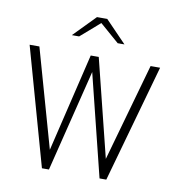

<svg xmlns="http://www.w3.org/2000/svg" viewBox="-73 -689 694 755"><g transform="rotate(10 274.0 -311.5)"><path d="M12 -470H51L162 -77L256 -470H288L385 -80L495 -470H533L401 0H374L273 -407L172 0H144ZM169 -536 254 -623H295L379 -536H352L275 -603L198 -536Z"/></g></svg>

Font: Smooch Sans Thin Light
Style: Regular
Weight: 300
Version: Version 1.010